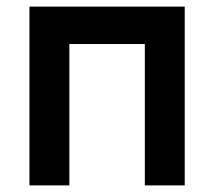

<svg xmlns="http://www.w3.org/2000/svg" viewBox="-20 -560 648 580"><path d="M69 0H189.5V-427H417.5V0H538V-540H69Z"/></svg>

Font: Eudonet
Style: Bold
Weight: 700
Designer: Mikhail Sharanda
Foundry: Mikhail Sharanda
Version: Version 4.503;Glyphs 3.1.2 (3151)